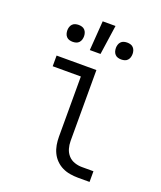

<svg xmlns="http://www.w3.org/2000/svg" viewBox="-139 -840 778 929"><g transform="rotate(20 250.0 -376.0)"><path d="M374 0Q354 0 333 -3.5Q312 -7 293.5 -16Q275 -25 260 -40Q245 -55 236 -74Q227 -93 223.5 -113.5Q220 -134 220 -155V-465H75V-520H280V-155Q280 -135 285.5 -116Q291 -97 304 -82.5Q317 -68 336 -61.5Q355 -55 374 -55H434V0ZM217 -600 228 -752H294L272 -600ZM375 -609Q366 -609 357.5 -611.5Q349 -614 343 -620.5Q337 -627 334.5 -635.5Q332 -644 332 -653Q332 -661 334.5 -669.5Q337 -678 343 -684.5Q349 -691 357.5 -693.5Q366 -696 375 -696Q384 -696 392.5 -693.5Q401 -691 407 -684.5Q413 -678 415.5 -669.5Q418 -661 418 -653Q418 -644 415.5 -635.5Q413 -627 407 -620.5Q401 -614 392.5 -611.5Q384 -609 375 -609ZM125 -609Q116 -609 107.5 -611.5Q99 -614 93 -620.5Q87 -627 84.5 -635.5Q82 -644 82 -653Q82 -661 84.5 -669.5Q87 -678 93 -684.5Q99 -691 107.5 -693.5Q116 -696 125 -696Q134 -696 142.5 -693.5Q151 -691 157 -684.5Q163 -678 165.5 -669.5Q168 -661 168 -653Q168 -644 165.5 -635.5Q163 -627 157 -620.5Q151 -614 142.5 -611.5Q134 -609 125 -609Z"/></g></svg>

Font: Iosevka Curly Light
Style: Regular
Weight: 300
Monospace: yes
Designer: Belleve Invis
Foundry: Belleve Invis
Version: Version 22.1.2; ttfautohint (v1.8.4)